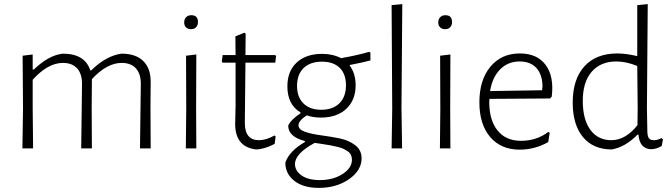

<svg xmlns="http://www.w3.org/2000/svg" viewBox="-20 -722 3270 934"><path d="M139 -457V-384H145Q216 -453 285 -461Q393 -461 419 -380H424Q497 -451 571 -461Q640 -461 676.5 -425.5Q713 -390 713 -325L712 -197L713 0H661L665 -315Q665 -363 641 -389.5Q617 -416 572 -416Q500 -416 427 -337V-325L426 -197L427 0H375L379 -315Q379 -363 355 -389.5Q331 -416 286 -416Q213 -416 139 -334V-198L141 0H89L92 -195L90 -451Z M911 -648Q943 -648 943 -615Q943 -599 934 -589.5Q925 -580 909 -580Q894 -580 885 -589Q876 -598 876 -613Q876 -629 885.5 -638.5Q895 -648 911 -648ZM884 0 886 -195 885 -451 935 -457 934 -198 935 0Z M1226 5Q1124 -7 1124 -119L1126 -209V-417H1063L1059 -422L1063 -454H1126L1125 -545L1169 -563L1175 -558L1174 -454H1319L1323 -449L1319 -417H1174L1171 -124Q1171 -40 1240 -40Q1275 -40 1315 -63L1321 -58L1316 -22Q1266 4 1226 5Z M1547 -460Q1599 -460 1639 -439Q1719 -453 1776 -470L1782 -466V-428Q1736 -416 1682 -406L1681 -403Q1710 -365 1710 -307Q1710 -235 1664.5 -192.5Q1619 -150 1541 -150Q1503 -150 1472 -161Q1432 -134 1432 -113Q1432 -92 1463.5 -81Q1495 -70 1540.5 -64Q1586 -58 1631 -49Q1676 -40 1707.5 -16Q1739 8 1739 48Q1739 107 1678 149.5Q1617 192 1531 192Q1455 192 1411.5 157.5Q1368 123 1368 69Q1387 13 1463 -31V-36Q1382 -57 1382 -111Q1395 -140 1442 -171V-175Q1378 -213 1378 -302Q1378 -376 1423.5 -418Q1469 -460 1547 -460ZM1546 -422Q1489 -422 1457 -391Q1425 -360 1425 -304Q1425 -250 1456 -219Q1487 -188 1543 -188Q1599 -188 1631 -219.5Q1663 -251 1663 -307Q1663 -362 1632.5 -392Q1602 -422 1546 -422ZM1415 76Q1415 109 1447 131.5Q1479 154 1536 154Q1601 154 1646.5 124.5Q1692 95 1692 55Q1692 42 1687 31.5Q1682 21 1670.5 13.5Q1659 6 1648.5 1Q1638 -4 1617.5 -8.5Q1597 -13 1585 -15.5Q1573 -18 1547.5 -21.5Q1522 -25 1511 -27Q1415 25 1415 76Z M1937 -702 1933 -198 1936 0H1885L1888 -195L1885 -697Z M2147 -648Q2179 -648 2179 -615Q2179 -599 2170 -589.5Q2161 -580 2145 -580Q2130 -580 2121 -589Q2112 -598 2112 -613Q2112 -629 2121.5 -638.5Q2131 -648 2147 -648ZM2120 0 2122 -195 2121 -451 2171 -457 2170 -198 2171 0Z M2508 6Q2417 6 2364.5 -55.5Q2312 -117 2312 -224Q2312 -333 2365.5 -397.5Q2419 -462 2509 -462Q2593 -462 2634.5 -406Q2676 -350 2664 -252L2656 -243L2361 -241Q2360 -236 2360 -226Q2360 -137 2400.5 -87Q2441 -37 2514 -37Q2590 -37 2647 -80L2654 -76L2647 -31Q2582 6 2508 6ZM2508 -423Q2451 -423 2413 -384.5Q2375 -346 2364 -279L2617 -283L2619 -300Q2619 -358 2590 -390.5Q2561 -423 2508 -423Z M3131 -702 3127 -198 3129 -87Q3129 -61 3136 -50.5Q3143 -40 3161 -40Q3178 -40 3198 -50L3205 -45L3199 -12Q3175 3 3148 4Q3091 2 3086 -67H3081Q3023 -7 2956 5Q2866 5 2816 -55Q2766 -115 2766 -223Q2766 -337 2823 -399.5Q2880 -462 2983 -462Q3026 -462 3080 -449V-697ZM2978 -423Q2901 -423 2857.5 -372Q2814 -321 2815 -227Q2816 -138 2853 -89Q2890 -40 2954 -40Q3023 -40 3081 -113L3082 -194L3080 -401Q3027 -423 2978 -423Z"/></svg>

Font: Alegreya Sans SC Light
Style: Regular
Weight: 300
Designer: Juan Pablo del Peral
Foundry: Huerta Tipografica
Version: Version 2.007